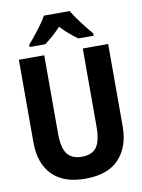

<svg xmlns="http://www.w3.org/2000/svg" viewBox="-101 -1002 801 1080"><g transform="rotate(-10 300.0 -462.0)"><path d="M206 -774Q227 -789 251.5 -810.5Q276 -832 300 -858Q323 -832 348 -811Q373 -790 395 -774H483V-787Q456 -819 424.5 -860Q393 -901 374 -934H227Q210 -903 176.5 -859.5Q143 -816 117 -787V-774ZM555 -244V-714H410V-269Q410 -187 384.5 -151Q359 -115 300 -115Q244 -115 217 -149.5Q190 -184 190 -268V-714H45V-243Q45 -122 109.5 -56Q174 10 298 10Q427 10 491 -58.5Q555 -127 555 -244Z"/></g></svg>

Font: Noto Sans Mono UI
Style: Bold
Weight: 700
Designer: Monotype Design team
Foundry: Monotype Imaging Inc.
Version: 1.000